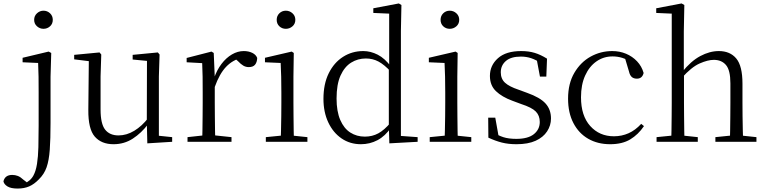

<svg xmlns="http://www.w3.org/2000/svg" viewBox="-95 -822 4440 1113"><path d="M7 271Q-32 271 -52 258.5Q-72 246 -75 229Q-66 192 -24 192Q-7 192 8.5 198Q24 204 41 220L75 246V253H46V243Q61 236 75.5 224Q90 212 99 195Q113 169 119.5 128Q126 87 127.5 31Q129 -25 129 -94V-284Q129 -335 128.5 -377.5Q128 -420 126 -457L36 -461V-487L187 -523L202 -515L198 -378V-110Q198 -16 193.5 46Q189 108 175 148Q161 188 130 218Q103 246 74 258.5Q45 271 7 271ZM157 -655Q136 -655 119.5 -669.5Q103 -684 103 -707Q103 -730 119.5 -745Q136 -760 157 -760Q179 -760 195 -745Q211 -730 211 -707Q211 -684 195 -669.5Q179 -655 157 -655Z M563 14Q493 14 454.5 -30Q416 -74 417 -185L420 -481L440 -465L335 -478V-504L482 -518L492 -506L488 -379V-187Q488 -104 514.5 -70.5Q541 -37 592 -37Q639 -37 683.5 -64Q728 -91 765 -139L786 -103H764Q725 -51 675 -18.5Q625 14 563 14ZM759 9 756 -115V-116L757 -469L674 -477V-504L820 -518L830 -506L826 -379V-35L903 -27V0Z M992 0V-27L1102 -39H1134L1247 -27V0ZM1077 0Q1078 -24 1078.5 -65Q1079 -106 1079.5 -150Q1080 -194 1080 -227V-285Q1080 -337 1079.5 -378Q1079 -419 1077 -456L987 -461V-486L1131 -523L1144 -515L1150 -375V-374V-227Q1150 -194 1150.5 -150Q1151 -106 1151.5 -65Q1152 -24 1153 0ZM1150 -318 1130 -369H1146Q1162 -416 1189 -451.5Q1216 -487 1249.5 -506.5Q1283 -526 1318 -526Q1346 -526 1367.5 -515.5Q1389 -505 1396 -486Q1395 -461 1383.5 -447Q1372 -433 1347 -433Q1330 -433 1315.5 -441.5Q1301 -450 1284 -468L1261 -488H1309Q1254 -475 1215.5 -434.5Q1177 -394 1150 -318Z M1446 0V-27L1557 -38H1581L1687 -27V0ZM1532 0Q1533 -24 1534 -65Q1535 -106 1535.5 -150Q1536 -194 1536 -227V-285Q1536 -335 1535 -377.5Q1534 -420 1532 -457L1441 -461V-487L1596 -523L1608 -515L1606 -378V-227Q1606 -194 1606.5 -150Q1607 -106 1607.5 -65Q1608 -24 1609 0ZM1562 -655Q1540 -655 1524.5 -669.5Q1509 -684 1509 -707Q1509 -730 1524.5 -745Q1540 -760 1562 -760Q1584 -760 1600.5 -745Q1617 -730 1617 -707Q1617 -684 1600.5 -669.5Q1584 -655 1562 -655Z M1997 14Q1934 14 1885 -19.5Q1836 -53 1808 -112.5Q1780 -172 1780 -249Q1780 -335 1810.5 -397Q1841 -459 1893.5 -492.5Q1946 -526 2011 -526Q2053 -526 2094.5 -505Q2136 -484 2173 -434H2183L2171 -406Q2133 -447 2099.5 -465Q2066 -483 2026 -483Q1979 -483 1940.5 -459Q1902 -435 1879 -384Q1856 -333 1856 -251Q1856 -176 1877.5 -126.5Q1899 -77 1936 -53.5Q1973 -30 2020 -30Q2063 -30 2098 -49Q2133 -68 2170 -112L2181 -83H2172Q2138 -33 2093.5 -9.5Q2049 14 1997 14ZM2162 9 2159 -91V-93V-425L2161 -434V-743L2069 -747V-774L2217 -802L2232 -793L2229 -643V-34L2326 -27V0Z M2396 0V-27L2507 -38H2531L2637 -27V0ZM2482 0Q2483 -24 2484 -65Q2485 -106 2485.5 -150Q2486 -194 2486 -227V-285Q2486 -335 2485 -377.5Q2484 -420 2482 -457L2391 -461V-487L2546 -523L2558 -515L2556 -378V-227Q2556 -194 2556.5 -150Q2557 -106 2557.5 -65Q2558 -24 2559 0ZM2512 -655Q2490 -655 2474.5 -669.5Q2459 -684 2459 -707Q2459 -730 2474.5 -745Q2490 -760 2512 -760Q2534 -760 2550.5 -745Q2567 -730 2567 -707Q2567 -684 2550.5 -669.5Q2534 -655 2512 -655Z M2899 14Q2852 14 2814.5 4.5Q2777 -5 2736 -24L2735 -140H2776L2798 -17L2764 -19V-55Q2792 -37 2822.5 -27Q2853 -17 2898 -17Q2966 -17 3000 -44.5Q3034 -72 3034 -115Q3034 -152 3011 -175.5Q2988 -199 2926 -219L2875 -238Q2815 -260 2780 -293.5Q2745 -327 2745 -382Q2745 -443 2791.5 -484.5Q2838 -526 2926 -526Q2970 -526 3004.5 -515.5Q3039 -505 3076 -482L3072 -378H3035L3014 -490L3043 -486V-454Q3013 -475 2984.5 -484.5Q2956 -494 2925 -494Q2867 -494 2837.5 -468.5Q2808 -443 2808 -403Q2808 -365 2832.5 -342.5Q2857 -320 2911 -302L2960 -284Q3036 -257 3067.5 -222Q3099 -187 3099 -135Q3099 -95 3076.5 -60.5Q3054 -26 3010 -6Q2966 14 2899 14Z M3442 14Q3370 14 3315 -17.5Q3260 -49 3229 -108.5Q3198 -168 3198 -250Q3198 -338 3234.5 -400Q3271 -462 3329 -494Q3387 -526 3454 -526Q3497 -526 3534 -510.5Q3571 -495 3598 -466.5Q3625 -438 3636 -399Q3628 -366 3597 -366Q3578 -366 3567 -376Q3556 -386 3551 -408L3525 -495L3571 -456Q3540 -478 3512.5 -486.5Q3485 -495 3456 -495Q3404 -495 3362.5 -466Q3321 -437 3297 -384Q3273 -331 3273 -258Q3273 -151 3326.5 -91.5Q3380 -32 3464 -32Q3509 -32 3548.5 -49.5Q3588 -67 3622 -104L3638 -91Q3605 -42 3558.5 -14Q3512 14 3442 14Z M3711 0V-27L3821 -38H3846L3950 -27V0ZM3796 0Q3797 -24 3797.5 -65Q3798 -106 3798.5 -150Q3799 -194 3799 -227V-743L3709 -747V-774L3856 -802L3872 -793L3869 -639V-405L3870 -393V-227Q3870 -194 3870.5 -150Q3871 -106 3871.5 -65Q3872 -24 3873 0ZM4052 0V-27L4160 -38H4186L4290 -27V0ZM4136 0Q4137 -24 4137.5 -64.5Q4138 -105 4138.5 -149Q4139 -193 4139 -227V-339Q4139 -415 4113.5 -445Q4088 -475 4043 -475Q4008 -475 3960.5 -454Q3913 -433 3857 -370L3840 -403H3858Q3910 -468 3964.5 -497Q4019 -526 4072 -526Q4137 -526 4173 -483Q4209 -440 4209 -337V-227Q4209 -193 4209.5 -149Q4210 -105 4211 -64.5Q4212 -24 4213 0Z"/></svg>

Font: Noto Serif TC ExtraLight Light
Style: Regular
Weight: 300
Version: Version 2.003-H1;hotconv 1.1.1;makeotfexe 2.6.0